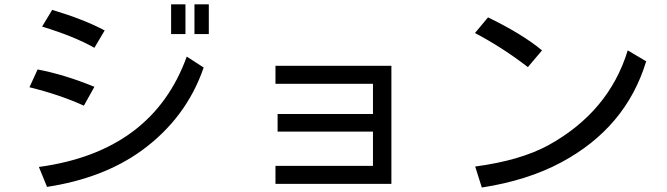

<svg xmlns="http://www.w3.org/2000/svg" viewBox="-20 -838 3040 875"><path d="M825.2 -818.4V-682.6H759.8V-818.4ZM931.6 -818.4V-682.6H866.2V-818.4ZM410.2 -620.1Q319.3 -671.9 171.9 -716.8L217.8 -793Q364.3 -749 457 -699.2ZM151.4 -521.5Q274.4 -498 410.2 -442.4L362.3 -356.4Q252.9 -406.2 114.3 -440.4ZM194.3 13.7 157.2 -77.1Q674.8 -147.5 831.1 -580.1L908.2 -530.3Q829.1 -299.8 625 -151.4Q450.2 -25.4 194.3 13.7Z M1763.7 0H1235.4V-82H1679.7V-238.3H1245.1V-318.4H1679.7V-456.1H1235.4V-538.1H1763.7Z M2144.5 -687.5 2204.1 -758.8Q2359.4 -683.6 2450.2 -608.4L2385.7 -532.2Q2270.5 -621.1 2144.5 -687.5ZM2175.8 16.6 2145.5 -79.1Q2350.6 -106.4 2478.5 -175.8Q2754.9 -328.1 2840.8 -608.4L2924.8 -558.6Q2833 -255.9 2537.1 -97.7Q2383.8 -15.6 2175.8 16.6Z"/></svg>

Font: MotoyaLCedar
Style: W3 mono
Weight: 400
Version: Version 1.01